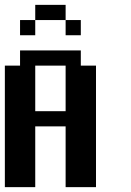

<svg xmlns="http://www.w3.org/2000/svg" viewBox="-20 -770 540 790"><path d="M250 -687.5V-750H125V-687.5ZM62.5 -625H125V-687.5H62.5ZM312.5 -625V-687.5H250V-625ZM250 0H375V-500H312.5V-562.5H62.5V-500H0V0H125V-250H250ZM250 -312.5H125V-500H250Z"/></svg>

Font: Chicago Kare
Style: Regular
Weight: 400
Designer: Duane King
Version: Version 1.001;hotconv 1.0.109;makeotfexe 2.5.65596